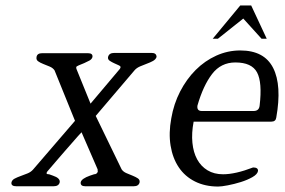

<svg xmlns="http://www.w3.org/2000/svg" viewBox="-20 -683 1044 704"><path d="M492 -15Q489 0 470 0H293Q274 0 276 -15Q279 -28 310 -39L325 -44Q336 -44 339 -55Q338 -53 338 -62L279 -198L266 -184Q258 -175 245 -160Q232 -145 216.5 -127.5Q201 -110 185 -91Q169 -72 155 -56Q151 -52 151 -49Q149 -44 160 -44L174 -39Q201 -30 199 -15Q196 0 176 0H40Q20 0 22 -14Q24 -23 33.5 -28Q43 -33 55.5 -37.5Q68 -42 80.5 -47Q93 -52 101 -61L255 -240L180 -425Q174 -434 162 -439Q150 -444 138.5 -448.5Q127 -453 119.5 -458.5Q112 -464 114 -474Q116 -488 135 -488H302Q321 -488 319 -474Q317 -466 308 -461Q299 -456 288.5 -451.5Q278 -447 269 -443.5Q260 -440 259 -436Q259 -438 259.5 -437Q260 -436 260 -431L312 -303L420 -431Q420 -431 422 -436Q423 -440 415.5 -443.5Q408 -447 399 -451Q390 -455 382.5 -460Q375 -465 376 -473Q379 -489 399 -489H536Q554 -489 554 -474Q551 -465 541 -459.5Q531 -454 518.5 -449.5Q506 -445 493.5 -439.5Q481 -434 474 -426L331 -258L426 -62Q432 -53 444 -48Q456 -43 467 -38.5Q478 -34 485.5 -29Q493 -24 492 -15Z M958 -541H939L872 -615L779 -541H760L861 -663H901ZM993 -252Q991 -237 975 -237H690Q682 -195 685.5 -159.5Q689 -124 703 -98.5Q717 -73 741 -58.5Q765 -44 798 -44Q843 -44 908 -69Q927 -69 926 -56Q924 -44 905.5 -33.5Q887 -23 863 -15.5Q839 -8 815.5 -3.5Q792 1 780 1Q732 1 695 -17.5Q658 -36 635.5 -69.5Q613 -103 605.5 -149Q598 -195 608 -249Q617 -302 640.5 -347.5Q664 -393 697.5 -426.5Q731 -460 773 -479Q815 -498 861 -498Q949 -498 981.5 -434Q1014 -370 993 -252ZM932 -296Q942 -381 922.5 -417.5Q903 -454 843 -454Q790 -454 757.5 -411.5Q725 -369 704 -296Q701 -276 720 -276H910Q930 -276 932 -296Z"/></svg>

Font: Jura
Style: Italic
Weight: 400
Designer: Ed Merritt
Foundry: Ten by Twenty
Version: Version 1.007